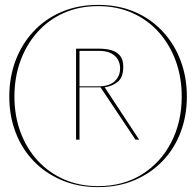

<svg xmlns="http://www.w3.org/2000/svg" viewBox="-20 -756 802 785"><path d="M381 9Q299 9 232 -19.5Q165 -48 117 -98Q69 -148 43.5 -215.5Q18 -283 18 -361Q18 -440 43.5 -508Q69 -576 117 -627.5Q165 -679 232 -707.5Q299 -736 381 -736Q464 -736 530.5 -707.5Q597 -679 645 -627.5Q693 -576 718.5 -508Q744 -440 744 -361Q744 -283 718.5 -215.5Q693 -148 645 -98Q597 -48 530.5 -19.5Q464 9 381 9ZM305 -403H383Q426 -403 448.5 -423.5Q471 -444 471 -476Q471 -509 448.5 -528.5Q426 -548 385 -548H305ZM291 -185V-557H385Q414 -557 436 -550.5Q458 -544 471 -528Q484 -512 484 -483Q484 -441 462.5 -422.5Q441 -404 408 -399L549 -185H534L391 -399Q389 -399 386 -399Q383 -399 380 -399H305V-185ZM381 5Q484 5 560.5 -43Q637 -91 680 -174Q723 -257 723 -361Q723 -440 698.5 -507Q674 -574 629 -624.5Q584 -675 521 -703Q458 -731 381 -731Q304 -731 241 -703Q178 -675 133 -624.5Q88 -574 63.5 -507Q39 -440 39 -361Q39 -283 63.5 -216.5Q88 -150 133 -100.5Q178 -51 241 -23Q304 5 381 5Z"/></svg>

Font: Panamera Thin
Style: Regular
Weight: 100
Designer: Bastien Sozeau
Foundry: NBR — Bastien Sozeau
Version: Version 3.003;gftools[0.9.33]